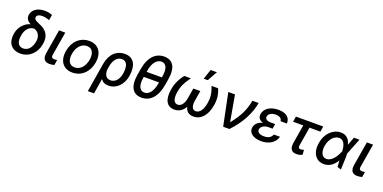

<svg xmlns="http://www.w3.org/2000/svg" viewBox="-11 -1808 6073 3042"><g transform="rotate(20 3026.0 -287.0)"><path d="M161.9 -617.9C151.6 -557.2 180.8 -511.4 237.9 -484.4L237.2 -481.5C146.7 -459.9 60.4 -369.7 42.6 -258.5L40.5 -246.4C16.7 -98 89.1 9.9 242.9 9.9C393.5 9.9 503.9 -100.1 529.1 -249.6L531.2 -261.4C553.6 -393.1 501.1 -484.7 359.7 -537.3C284.8 -565.3 272 -594.1 275.9 -617.5C281.2 -648.1 313.6 -669 369 -669C416.2 -669 465.2 -654.1 491.5 -642.8L507.1 -736.2C465.2 -752.5 428.6 -760.7 379.3 -760.7C258.9 -760.7 176.5 -703.8 161.9 -617.9ZM157 -254.3 158.4 -263.5C172.2 -357.6 228.3 -436.1 316.4 -436.1C391.3 -420.5 430.4 -339.5 416.9 -263.5L414.8 -252.5C397.4 -156.6 345.5 -81.7 257.8 -81.7C169.4 -81.7 142 -158.4 157 -254.3Z M696 -545.5 628.6 -141C611.2 -33 657 6.7 733.3 6.7C767.4 6.7 794.4 1.1 813.6 -4.6L828.1 -94.5C818.2 -92.3 799.4 -88.8 785.2 -88.8C752.8 -88.8 726.2 -98.4 734 -147L800.8 -545.5Z M1120.4 11C1271.7 11 1388.5 -99.1 1415.8 -265.6C1443.5 -437.9 1360.8 -552.6 1205.3 -552.6C1053.3 -552.6 936.4 -442.5 909.8 -274.9C881.7 -103.7 964.1 11 1120.4 11ZM1014.6 -266C1031.6 -372.9 1096.6 -463.8 1199.2 -463.8C1296.5 -463.8 1327.1 -377.5 1311.1 -274.9C1293.3 -168 1228.3 -78.1 1126.4 -78.1C1028.4 -78.1 997.9 -163.7 1014.6 -266Z M1533.4 -282.7 1453.5 203.1H1558.2L1599.1 -53.3C1625.4 -12.8 1665.5 9.9 1728.3 9.9C1864.3 9.9 1965.2 -96.6 1991.1 -248.6L1992.5 -258.5C2017.4 -431.1 1960.6 -552.6 1805.4 -552.6C1671.5 -552.6 1562.9 -462 1533.4 -282.7ZM1627.5 -231.2 1635.3 -279.1C1649.5 -368.3 1698.5 -458.8 1788.7 -458.8C1879.3 -458.8 1901.6 -371.1 1885.7 -258.5L1884.2 -248.6C1869 -160.2 1820 -80.3 1730.5 -80.3C1638.8 -80.3 1621.1 -164.4 1627.5 -231.2Z M2571.4 -310.4 2587.7 -409.8C2623.6 -627.5 2546.9 -725.9 2406.2 -725.9C2266 -725.9 2156.6 -627.1 2120.7 -409.8L2104 -310.4C2067.8 -90.9 2145.6 9.9 2285.9 9.9C2425.8 9.9 2534.8 -90.9 2571.4 -310.4ZM2206.3 -293.3 2209.2 -312.1H2465.9L2462.7 -293.3C2439.6 -154.5 2377.5 -81 2301.5 -81C2224.1 -81 2183.2 -157 2206.3 -293.3ZM2224.4 -402.3 2228.7 -427.2C2250.7 -562.9 2315 -635.3 2392 -635.3C2468.4 -635.3 2507.5 -564.6 2485.1 -427.2L2480.8 -402.3Z M2918 -545.5H2807.5C2741.8 -464.5 2700.6 -373.9 2683.9 -274.9C2653.4 -92 2712.4 9.9 2838.4 9.9C2917.3 9.9 2978.7 -30.2 3018.5 -103C3034.1 -30.2 3082.4 9.9 3160.9 9.9C3287.6 9.9 3380.3 -92 3410.2 -274.9C3426.5 -373.9 3414.8 -464.5 3376.8 -545.5H3266.3C3312.1 -431.5 3316.4 -355.8 3302.2 -270.2C3282.7 -151.6 3233 -82 3168 -82C3111.5 -82 3082.7 -135.3 3099.1 -234L3127.8 -407.3H3009.9L2981.2 -234C2964.8 -135.3 2919 -82 2862.2 -82C2797.6 -82 2770.6 -151.6 2790.1 -270.2C2804.3 -355.8 2833.8 -431.5 2918 -545.5ZM3111.2 -610.1H3179.7L3272.7 -777H3167.3Z M3661.2 0H3766.3C3928.3 -169.7 4029.5 -360.1 4061.1 -545.5H3956.3C3925.8 -394.2 3883.9 -284.8 3745 -109H3739.3L3662.3 -545.5H3549.4Z M4420.8 -321H4351.6C4279.1 -321 4246.8 -348 4253.2 -389.2C4261 -433.9 4308.9 -465.6 4378.9 -465.6C4445.3 -465.6 4484 -438.2 4485.1 -393.1H4592.7C4598.7 -493.6 4521.7 -552.6 4396.3 -552.6C4265.6 -552.6 4165.8 -494 4148.8 -393.1C4141.3 -347.3 4155.9 -296.2 4231.5 -273.8C4142 -251.4 4106.5 -197.4 4098 -148.1C4082.4 -53.3 4171.9 9.9 4303.6 9.9C4431.8 9.9 4535.2 -53.6 4562.5 -158.4H4458.1C4436.1 -104.4 4394.5 -78.1 4318.9 -78.1C4242.2 -78.1 4199.6 -110.4 4206.7 -155.5C4215.2 -204.5 4269.5 -239 4338.4 -239H4407.7Z M5149.9 -545.5H4689.6L4674.7 -453.8H4846.6L4795.5 -146.3C4777.7 -36.6 4815.3 9.9 4899.1 9.9C4932.5 9.9 4961.3 6 4995.7 -14.2L4989.3 -95.9C4976.2 -90.2 4959.9 -83.1 4941.1 -83.1C4916.5 -83.1 4890.3 -87.4 4900.2 -143.1L4951.7 -453.8H5134.9Z M5360.1 11.4C5455.6 12.4 5525.2 -44.7 5574.6 -128.6L5581.7 -22L5645.6 0L5654.1 -213.8L5651.6 -270.2L5760.3 -545.5H5668L5617.2 -411.6L5615.1 -407.3C5595.9 -492.2 5545.1 -552.6 5446.4 -552.6C5313.9 -552.6 5199.2 -440 5173.7 -279.1C5145.2 -109.7 5220.5 10.3 5360.1 11.4ZM5275.6 -265.6C5295.1 -380 5366.8 -462.4 5450.6 -462.4C5546.5 -462.4 5563.6 -348.4 5567.1 -284.1V-280.9L5565 -274.9C5537.6 -204.5 5469.1 -79.9 5370.7 -79.9C5295.1 -79.9 5258.5 -159.1 5275.6 -265.6Z M5885.7 -545.5 5818.2 -141C5800.8 -33 5846.6 6.7 5922.9 6.7C5957 6.7 5984 1.1 6003.2 -4.6L6017.8 -94.5C6007.8 -92.3 5989 -88.8 5974.8 -88.8C5942.5 -88.8 5915.8 -98.4 5923.7 -147L5990.4 -545.5Z"/></g></svg>

Font: Margiela Sans Medium
Style: Italic
Weight: 500
Italic angle: -9.39999°
Designer: Stefan Endress, Andreas Faust
Version: Version 1.100;FEAKit 1.0